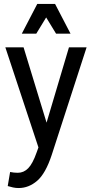

<svg xmlns="http://www.w3.org/2000/svg" viewBox="-20 -754 464 969"><path d="M7 -515H99L215 -135L328 -515H417L241 28Q210 122 167.5 158.5Q125 195 74 195Q59 195 45.5 192Q32 189 19 185L31 114Q50 118 70 118Q100 118 122.5 95Q145 72 165 15L174 -10ZM90 -584 168 -734H258L336 -584H263L213 -666L163 -584Z"/></svg>

Font: Radio Canada Condensed
Style: Regular
Weight: 400
Width: 3
Designer: Charles Daoud, Etienne Aubert Bonn, Alexandre Saumier Demers, Jacques Le Bailly
Foundry: Radio-Canada
Version: Version 2.104; ttfautohint (v1.8.4.7-5d5b);gftools[0.9.28.de